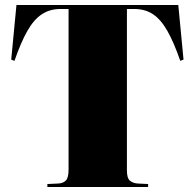

<svg xmlns="http://www.w3.org/2000/svg" viewBox="-20 -750 781 770"><path d="M170 0V-12L214 -14Q233 -15 244 -26Q255 -37 255 -70V-714H223Q180 -714 148 -693Q116 -672 90 -626.5Q64 -581 38 -506L25 -511L46 -730H695L716 -511L703 -506Q677 -581 651 -626.5Q625 -672 593.5 -693Q562 -714 518 -714H489V-66Q489 -35 501.5 -25Q514 -15 533 -14L574 -12V0Z"/></svg>

Font: Display Black
Style: Regular
Weight: 900
Designer: Latin by Veronika Burian and Jose Scaglione. Greek by Irene Vlachou. Cyrillic by Vera Evstafieva.
Foundry: TypeTogether
Version: Version 3.002